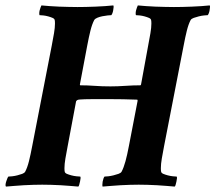

<svg xmlns="http://www.w3.org/2000/svg" viewBox="-31 -682 795 709"><path d="M255 -656Q284 -656 321.5 -657.5Q359 -659 387 -662Q389 -661 388.5 -655.5Q388 -650 387 -644Q386 -638 384 -633Q382 -628 380 -626Q376 -626 366.5 -625Q357 -624 347 -622Q337 -620 328.5 -616.5Q320 -613 317 -608Q309 -593 303 -569Q297 -545 291 -513L264 -370Q264 -368 265 -368Q265 -367 265 -367Q292 -367 318.5 -365Q345 -363 377 -363Q403 -363 432 -365Q461 -367 487 -367Q488 -368 489 -368Q489 -369 489.5 -369.5Q490 -370 490 -371L516 -513Q521 -539 524.5 -559.5Q528 -580 528 -595Q528 -604 527 -608Q526 -613 519 -616Q512 -619 503 -621.5Q494 -624 485 -625Q476 -626 471 -626Q470 -628 470 -633Q470 -638 471.5 -644Q473 -650 475 -655Q477 -660 478 -662Q491 -661 508 -659.5Q525 -658 543 -657.5Q561 -657 578.5 -656.5Q596 -656 611 -656Q640 -656 677.5 -657.5Q715 -659 743 -662Q745 -661 744.5 -655.5Q744 -650 743 -644Q742 -638 740 -633Q738 -628 736 -626Q732 -626 722.5 -625Q713 -624 703 -621.5Q693 -619 684.5 -616Q676 -613 673 -608Q665 -593 659 -569Q653 -545 647 -513L575 -143Q570 -117 566.5 -96.5Q563 -76 563 -61Q563 -52 564 -48Q565 -43 572 -40Q579 -37 588.5 -34.5Q598 -32 607.5 -31Q617 -30 621 -30Q623 -29 622.5 -23.5Q622 -18 620.5 -11.5Q619 -5 617.5 0.5Q616 6 614 7Q601 6 584 4.5Q567 3 549 2Q531 1 513.5 0.5Q496 0 481 0Q466 0 449 0.5Q432 1 414 2Q396 3 379 4.5Q362 6 348 7Q347 6 347 0.5Q347 -5 348 -11Q349 -17 351 -22.5Q353 -28 355 -30Q360 -30 369 -31Q378 -32 388 -34.5Q398 -37 406.5 -40Q415 -43 418 -48Q426 -63 432.5 -87Q439 -111 445 -143L477 -309V-312Q476 -313 476 -314Q450 -315 423 -315.5Q396 -316 367 -316H317Q295 -316 282.5 -315.5Q270 -315 263.5 -314.5Q257 -314 254.5 -312.5Q252 -311 250 -308L219 -143Q214 -117 210.5 -96.5Q207 -76 207 -61Q207 -52 208 -48Q209 -43 216 -40Q223 -37 232.5 -34.5Q242 -32 251.5 -31Q261 -30 265 -30Q267 -29 266.5 -23.5Q266 -18 264.5 -11.5Q263 -5 261.5 0.5Q260 6 258 7Q245 6 228 4.5Q211 3 193 2Q175 1 157.5 0.5Q140 0 125 0Q110 0 92.5 0.5Q75 1 57 2Q39 3 22 4.5Q5 6 -9 7Q-11 5 -10.5 -0.5Q-10 -6 -8 -12Q-6 -18 -4 -23Q-2 -28 0 -30Q5 -30 14 -31Q23 -32 33 -34.5Q43 -37 51 -40Q59 -43 62 -48Q70 -63 76 -87Q82 -111 88 -143L160 -513Q165 -539 168.5 -559.5Q172 -580 172 -595Q172 -604 171 -608Q170 -613 163 -616Q156 -619 147 -621.5Q138 -624 129 -625Q120 -626 115 -626Q114 -628 114 -633Q114 -638 115.5 -644Q117 -650 119 -655Q121 -660 122 -662Q135 -661 152 -659.5Q169 -658 187 -657.5Q205 -657 222.5 -656.5Q240 -656 255 -656Z"/></svg>

Font: Vermiglione
Style: Bold Italic
Weight: 700
Italic angle: -11°
Version: Version 1.000